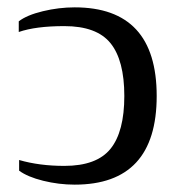

<svg xmlns="http://www.w3.org/2000/svg" viewBox="-20 -492 483 522"><path d="M31 -434Q53 -451 96.5 -461.5Q140 -472 183 -472Q406 -472 406 -231Q406 10 183 10Q140 10 97.5 -0.5Q55 -11 32 -28V-57Q87 -41 155 -41Q243 -41 280.5 -87.5Q318 -134 318 -231Q318 -328 280.5 -374.5Q243 -421 155 -421Q77 -421 31 -405Z"/></svg>

Font: Libra Serif Modern
Style: Regular
Weight: 400
Designer: Stefan Peev, Context Ltd
Foundry: Stefan Peev, Context Ltd
Version: Version 1.000